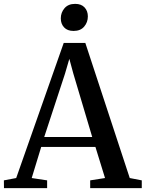

<svg xmlns="http://www.w3.org/2000/svg" viewBox="-36 -970 751 990"><path d="M47.5 -52 292.5 -748.5H404L633 -52L695 -40V0H429V-40L505.5 -52L456 -212.5H176.5L127.5 -52L207 -40V0H-15.5L-16 -40ZM439.5 -263.5 342 -591 321.5 -666.5 299 -589.5 192 -263.5ZM343 -810.5Q311.5 -810.5 294.5 -828.8Q277.5 -847 277.5 -875Q277.5 -905.5 296.8 -927.8Q316 -950 351 -950H352Q383 -950 400 -931.8Q417 -913.5 417 -885.5Q417 -855 398 -832.8Q379 -810.5 344 -810.5Z"/></svg>

Font: Merriweather 60pt Medium
Style: Regular
Weight: 500
Version: Version 2.100